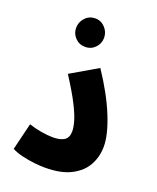

<svg xmlns="http://www.w3.org/2000/svg" viewBox="-143 -846 763 936"><g transform="rotate(20 239.0 -378.0)"><path d="M31 -28 65 -168Q94 -158 129 -152Q164 -146 190 -146Q229 -146 249.5 -159.5Q270 -173 270 -206Q270 -226 261.5 -256.5Q253 -287 228 -336.5Q203 -386 154 -462L293 -543Q365 -435 402.5 -342.5Q440 -250 440 -189Q440 -136 416 -92Q392 -48 340 -21Q288 6 205 6Q180 6 148.5 2.5Q117 -1 85.5 -8.5Q54 -16 31 -28ZM188 -614Q157 -614 136 -635.5Q115 -657 115 -687Q115 -717 136 -739.5Q157 -762 188 -762Q218 -762 239 -739.5Q260 -717 260 -687Q260 -657 239 -635.5Q218 -614 188 -614Z"/></g></svg>

Font: Noto Sans Arabic UI Cn XBd
Style: Regular
Weight: 800
Width: 3
Designer: Monotype Design Team, Nadine Chahine and Nizar Qandah
Foundry: Monotype Imaging Inc.
Version: Version 2.010; ttfautohint (v1.8.4.7-5d5b)